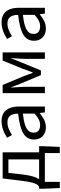

<svg xmlns="http://www.w3.org/2000/svg" viewBox="820 -1417 789 2469"><g transform="rotate(-90 1214.5 -182.5)"><path d="M110 0V192H31L22 -17V-74H569V-17L560 192H481V0ZM399 -28V-469H226L205 -285Q196 -210 182 -160.5Q168 -111 150 -82Q132 -53 111.5 -39Q91 -25 70 -21L48 -74Q64 -83 77 -102.5Q90 -122 102 -168.5Q114 -215 125 -302L154 -543H490V-28Z M813 13Q768 13 732 -5Q696 -23 675.5 -57.5Q655 -92 655 -141Q655 -230 734.5 -277.5Q814 -325 988 -344Q988 -379 978.5 -410.5Q969 -442 945 -461.5Q921 -481 876 -481Q829 -481 787.5 -462.5Q746 -444 713 -423L678 -486Q703 -502 736 -518.5Q769 -535 808 -546Q847 -557 891 -557Q957 -557 998.5 -529Q1040 -501 1059.5 -451.5Q1079 -402 1079 -334V0H1004L996 -65H993Q955 -33 909.5 -10Q864 13 813 13ZM839 -61Q878 -61 913.5 -79Q949 -97 988 -132V-283Q897 -273 843 -254.5Q789 -236 766 -209.5Q743 -183 743 -147Q743 -100 771 -80.5Q799 -61 839 -61Z M1251 0V-543H1356L1463 -288Q1476 -254 1488 -221.5Q1500 -189 1512 -156H1517Q1530 -189 1542.5 -221.5Q1555 -254 1566 -288L1670 -543H1775V0H1692V-245Q1692 -270 1693.5 -303Q1695 -336 1697.5 -370Q1700 -404 1702 -432H1698Q1686 -400 1672.5 -367Q1659 -334 1647 -304L1543 -51H1483L1377 -304Q1365 -334 1352 -367.5Q1339 -401 1327 -432H1323Q1325 -404 1327 -370Q1329 -336 1331 -303Q1333 -270 1333 -245V0Z M2083 13Q2038 13 2002 -5Q1966 -23 1945.5 -57.5Q1925 -92 1925 -141Q1925 -230 2004.5 -277.5Q2084 -325 2258 -344Q2258 -379 2248.5 -410.5Q2239 -442 2215 -461.5Q2191 -481 2146 -481Q2099 -481 2057.5 -462.5Q2016 -444 1983 -423L1948 -486Q1973 -502 2006 -518.5Q2039 -535 2078 -546Q2117 -557 2161 -557Q2227 -557 2268.5 -529Q2310 -501 2329.5 -451.5Q2349 -402 2349 -334V0H2274L2266 -65H2263Q2225 -33 2179.5 -10Q2134 13 2083 13ZM2109 -61Q2148 -61 2183.5 -79Q2219 -97 2258 -132V-283Q2167 -273 2113 -254.5Q2059 -236 2036 -209.5Q2013 -183 2013 -147Q2013 -100 2041 -80.5Q2069 -61 2109 -61Z"/></g></svg>

Font: Noto Sans KR
Style: Regular
Weight: 400
Designer: Ryoko NISHIZUKA  (kana, bopomofo & ideographs); Paul D. Hunt (Latin, Greek & Cyrillic); Sandoll Communications , Soo-you
Foundry: Adobe
Version: Version 2.004-H2;hotconv 1.0.118;makeotfexe 2.5.65603